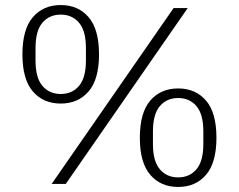

<svg xmlns="http://www.w3.org/2000/svg" viewBox="-20 -730 948 762"><path d="M185 0 669 -698H725L241 0ZM221 -319Q152 -319 110.5 -367Q69 -415 69 -514Q69 -614 110.5 -662Q152 -710 221 -710Q290 -710 331.5 -662Q373 -614 373 -514Q373 -415 331.5 -367Q290 -319 221 -319ZM221 -357Q266 -357 293.5 -389Q321 -421 321 -490V-539Q321 -608 293.5 -640Q266 -672 221 -672Q176 -672 148.5 -640Q121 -608 121 -539V-490Q121 -421 148.5 -389Q176 -357 221 -357ZM687 12Q618 12 576.5 -36Q535 -84 535 -183Q535 -283 576.5 -331Q618 -379 687 -379Q756 -379 797.5 -331Q839 -283 839 -183Q839 -84 797.5 -36Q756 12 687 12ZM687 -26Q732 -26 759.5 -58Q787 -90 787 -159V-208Q787 -277 759.5 -309Q732 -341 687 -341Q642 -341 614.5 -309Q587 -277 587 -208V-159Q587 -90 614.5 -58Q642 -26 687 -26Z"/></svg>

Font: IBM Plex Sans KR Light
Style: Regular
Weight: 300
Designer: Mike Abbink; Paul van der Laan; Pieter van Rosmalen; Wujin Sim; Chorong Kim; Dohee Lee;
Foundry: Sandoll Inc.
Version: Version 1.001